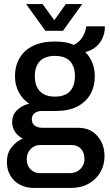

<svg xmlns="http://www.w3.org/2000/svg" viewBox="-20 -743 545 948"><path d="M147 185Q110 185 79.5 169.5Q49 154 31.5 124.5Q14 95 14 57Q14 14 36.5 -15Q59 -44 92 -59Q68 -71 54 -92.5Q40 -114 40 -141Q40 -175 64 -199Q88 -223 124 -231Q90 -254 72 -289Q54 -324 54 -366Q54 -417 76.5 -456Q99 -495 143 -516.5Q187 -538 251 -538Q278 -538 302 -534Q326 -530 345 -521Q374 -537 388.5 -562Q403 -587 406 -613H498Q498 -580 485.5 -553.5Q473 -527 451.5 -510Q430 -493 401 -486Q424 -463 436 -432.5Q448 -402 448 -367Q448 -316 426 -277.5Q404 -239 361.5 -217Q319 -195 256 -195H188Q165 -195 151 -184.5Q137 -174 137 -153Q137 -134 151.5 -123Q166 -112 189 -112H366Q425 -112 460.5 -72Q496 -32 496 28Q496 72 475.5 107.5Q455 143 417.5 164Q380 185 329 185ZM178 112H324Q345 112 361.5 103Q378 94 387.5 78Q397 62 397 43Q397 10 379.5 -8.5Q362 -27 334 -27H178Q150 -27 131 -7Q112 13 112 43Q112 74 130.5 93Q149 112 178 112ZM251 -266Q301 -266 325.5 -292.5Q350 -319 350 -367Q350 -415 325.5 -441Q301 -467 251 -467Q202 -467 177 -441Q152 -415 152 -367Q152 -335 163 -312.5Q174 -290 196 -278Q218 -266 251 -266ZM109 -723H190L271 -612L225 -611L305 -723H386L291 -591H204Z"/></svg>

Font: Archivo SemiCondensed Medium
Style: Regular
Weight: 500
Width: 4
Designer: Hector Gatti
Foundry: Omnibus-Type
Version: Version 2.001